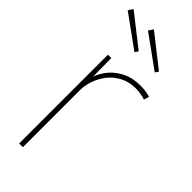

<svg xmlns="http://www.w3.org/2000/svg" viewBox="-245 -769 803 803"><g transform="rotate(45 156.5 -368.0)"><path d="M70 0V-525H90L91 -398L85 -396Q92 -429 113.5 -459.5Q135 -490 171.5 -510Q208 -530 258 -530Q275 -530 289.5 -528Q304 -526 316 -522L309 -499Q293 -504 278.5 -506Q264 -508 253 -508Q213 -508 182.5 -492Q152 -476 132 -450Q112 -424 102 -394.5Q92 -365 92 -338V0ZM261 -611 117 -715 131 -736 271 -626ZM141 -611 -3 -715 11 -736 151 -626Z"/></g></svg>

Font: Lexend Deca Thin
Style: Regular
Weight: 250
Designer: Bonnie Shaver-Troup, Thomas Jockin
Foundry: Lexend
Version: Version 1.007